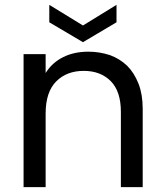

<svg xmlns="http://www.w3.org/2000/svg" viewBox="-20 -771 680 791"><path d="M478 -310.1Q478 -395 436 -437Q394 -479 325.2 -479Q254.9 -479 211.9 -436Q168 -392.1 168 -303.2V0H77.1V-547.9H168V-470.2Q195.3 -513.7 241.2 -536.1Q285.6 -558.1 344.2 -558.1Q389.6 -558.1 433.1 -543.9Q473.1 -529.3 503.9 -500Q533.2 -470.7 550.8 -425.8Q567.9 -381.8 567.9 -323.2V0H478ZM183.1 -679.2V-751L321.8 -666L460 -751V-679.2L321.8 -597.2Z"/></svg>

Font: PoppinsZ
Style: Regular
Weight: 400
Designer: Ninad Kale (Devanagari), Jonny Pinhorn (Latin)
Foundry: Indian Type Foundry
Version: Version 3.002;FEAKit 1.0